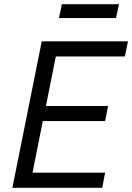

<svg xmlns="http://www.w3.org/2000/svg" viewBox="-20 -895 630 915"><path d="M261 -809H533L547 -875H275ZM467 0 481 -72H135L184 -318H481L495 -390H199L246 -626H575L590 -698H179L39 0Z"/></svg>

Font: LVC Sans
Style: Italic
Weight: 400
Italic angle: -11.31°
Designer: Mike Abbink, Paul van der Laan, Pieter van Rosmalen
Foundry: Bold Monday
Version: Version 3.0